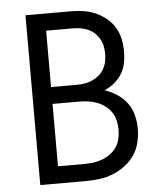

<svg xmlns="http://www.w3.org/2000/svg" viewBox="-53 -781 705 828"><g transform="rotate(-5 300.0 -367.5)"><path d="M88 0V-735H285Q312 -735 339 -731Q366 -727 391 -716Q416 -705 437.5 -687.5Q459 -670 473 -646.5Q487 -623 492.5 -596Q498 -569 498 -541Q498 -517 493 -492Q488 -467 475 -446Q462 -425 442.5 -409Q423 -393 400 -383Q428 -374 453 -357.5Q478 -341 495.5 -317.5Q513 -294 520.5 -265Q528 -236 528 -207Q528 -177 521 -147Q514 -117 497 -92Q480 -67 455.5 -48.5Q431 -30 403 -19Q375 -8 345 -4Q315 0 285 0ZM171 -417H285Q302 -417 318.5 -420Q335 -423 350.5 -430Q366 -437 379 -448Q392 -459 400.5 -474Q409 -489 412.5 -506Q416 -523 416 -540Q416 -557 412.5 -573.5Q409 -590 400.5 -605Q392 -620 379 -631.5Q366 -643 350.5 -649.5Q335 -656 318.5 -658.5Q302 -661 285 -661H171ZM285 -74Q305 -74 324.5 -76.5Q344 -79 362.5 -86Q381 -93 397.5 -105Q414 -117 425 -133Q436 -149 440.5 -169Q445 -189 445 -209Q445 -228 440.5 -248Q436 -268 425 -284.5Q414 -301 397.5 -313Q381 -325 362.5 -332Q344 -339 324.5 -341.5Q305 -344 285 -344H171V-74Z"/></g></svg>

Font: Iosevka Custom Extended
Style: Regular
Weight: 400
Width: 7
Monospace: yes
Designer: Belleve Invis
Foundry: Belleve Invis
Version: Version 11.2.4; ttfautohint (v1.8.4)